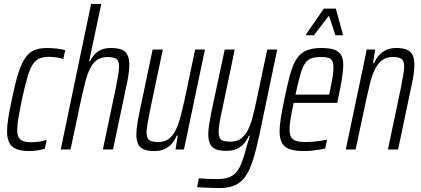

<svg xmlns="http://www.w3.org/2000/svg" viewBox="-20 -763 2150 980"><path d="M131 8Q88 8 63 -2.5Q38 -13 27 -35.5Q16 -58 16 -92Q16 -122 22.5 -162Q29 -202 40 -254Q56 -332 71.5 -383Q87 -434 106.5 -464Q126 -494 153 -506Q180 -518 219 -518Q243 -518 270 -515Q297 -512 313 -507L303 -462Q288 -467 267.5 -470Q247 -473 230 -473Q201 -473 180.5 -464Q160 -455 145.5 -431.5Q131 -408 119 -365.5Q107 -323 92 -256Q81 -202 74.5 -164.5Q68 -127 68 -101Q68 -75 75.5 -61.5Q83 -48 99 -42.5Q115 -37 139 -37Q158 -37 180 -40Q202 -43 218 -49L209 -4Q193 1 171.5 4.5Q150 8 131 8Z M290 0 445 -743H497L435 -451H440Q448 -467 460.5 -482.5Q473 -498 494 -508Q515 -518 546 -518Q581 -518 601.5 -509.5Q622 -501 631 -482Q640 -463 640 -432Q640 -412 636 -383Q632 -354 625 -324L557 0H505L570 -309Q578 -348 582.5 -375.5Q587 -403 588 -421Q588 -453 573.5 -462.5Q559 -472 527 -472Q495 -472 473.5 -455.5Q452 -439 438.5 -410.5Q425 -382 415.5 -345.5Q406 -309 397 -269L340 0Z M768 8Q735 8 714.5 -0.5Q694 -9 685 -27.5Q676 -46 676 -76Q676 -97 680 -124.5Q684 -152 691 -186L759 -510H811L746 -201Q738 -162 733.5 -135Q729 -108 728 -89Q728 -69 734 -57.5Q740 -46 753.5 -42Q767 -38 788 -38Q821 -38 842.5 -55Q864 -72 878 -101.5Q892 -131 901.5 -168.5Q911 -206 921 -248L976 -510H1026L919 0H876L887 -71H882Q873 -49 858.5 -31.5Q844 -14 822 -3Q800 8 768 8Z M1097 197Q1081 197 1061.5 196Q1042 195 1023 194.5Q1004 194 986 192L995 147Q1006 148 1022 149Q1038 150 1056 150.5Q1074 151 1091 151Q1127 151 1150.5 141.5Q1174 132 1189.5 112Q1205 92 1216.5 59.5Q1228 27 1240 -19Q1244 -32 1248 -45Q1252 -58 1255 -70H1250Q1241 -49 1226.5 -31.5Q1212 -14 1190 -3.5Q1168 7 1135 7Q1102 7 1082 -1Q1062 -9 1052.5 -28Q1043 -47 1043 -77Q1043 -98 1047.5 -126.5Q1052 -155 1059 -192L1127 -510H1178L1114 -203Q1105 -164 1100.5 -136.5Q1096 -109 1096 -90Q1096 -70 1102 -58.5Q1108 -47 1121.5 -43.5Q1135 -40 1156 -40Q1189 -40 1210.5 -56Q1232 -72 1246 -100.5Q1260 -129 1269.5 -166Q1279 -203 1288 -245L1344 -510H1395L1304 -75Q1288 1 1271.5 53Q1255 105 1233.5 136.5Q1212 168 1179.5 182.5Q1147 197 1097 197Z M1531 8Q1487 8 1459.5 -1.5Q1432 -11 1419.5 -33Q1407 -55 1407 -92Q1407 -121 1413.5 -161Q1420 -201 1431 -254Q1446 -328 1459.5 -378.5Q1473 -429 1492 -459.5Q1511 -490 1541.5 -504Q1572 -518 1621 -518Q1662 -518 1686 -509.5Q1710 -501 1721 -482.5Q1732 -464 1732 -432Q1732 -413 1728.5 -385.5Q1725 -358 1719 -325Q1713 -292 1705 -256L1701 -238H1479Q1469 -192 1463.5 -159Q1458 -126 1458 -102Q1458 -77 1466 -63Q1474 -49 1492.5 -43.5Q1511 -38 1540 -38Q1556 -38 1575.5 -39.5Q1595 -41 1614.5 -44Q1634 -47 1649 -50L1640 -5Q1628 -2 1609.5 1Q1591 4 1570.5 6Q1550 8 1531 8ZM1488 -280H1660L1665 -303Q1671 -331 1676.5 -363Q1682 -395 1682 -418Q1682 -442 1675 -453.5Q1668 -465 1654 -468.5Q1640 -472 1620 -472Q1589 -472 1569.5 -465.5Q1550 -459 1536.5 -439Q1523 -419 1512.5 -381Q1502 -343 1488 -280ZM1542 -583 1543 -589 1633 -719H1694L1730 -589L1729 -583H1692L1659 -683L1582 -583Z M1745 0 1852 -510H1895L1884 -440H1889Q1898 -461 1912.5 -478.5Q1927 -496 1949 -507Q1971 -518 2003 -518Q2036 -518 2056.5 -509.5Q2077 -501 2086 -482.5Q2095 -464 2095 -434Q2095 -413 2091.5 -385.5Q2088 -358 2080 -324L2012 0H1960L2025 -309Q2033 -348 2037.5 -375.5Q2042 -403 2043 -421Q2043 -442 2037 -453Q2031 -464 2018 -468Q2005 -472 1983 -472Q1951 -472 1929.5 -455Q1908 -438 1893.5 -408.5Q1879 -379 1869.5 -341.5Q1860 -304 1851 -262L1795 0Z"/></svg>

Font: Saira ExtraCondensed Light
Style: Italic
Weight: 300
Width: 2
Italic angle: -12°
Designer: Hector Gatti with collaboration of the Omnibus-Type team
Foundry: Omnibus-Type
Version: Version 1.101